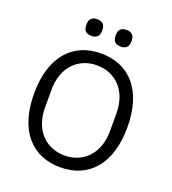

<svg xmlns="http://www.w3.org/2000/svg" viewBox="-159 -1013 1026 1145"><g transform="rotate(20 354.0 -441.0)"><path d="M261 -788C295 -788 311 -807 311 -835V-847C311 -875 295 -894 261 -894C227 -894 211 -875 211 -847V-835C211 -807 227 -788 261 -788ZM447 -788C481 -788 497 -807 497 -835V-847C497 -875 481 -894 447 -894C413 -894 397 -875 397 -847V-835C397 -807 413 -788 447 -788ZM354 12C534 12 650 -115 650 -349C650 -583 534 -710 354 -710C174 -710 58 -583 58 -349C58 -115 174 12 354 12ZM354 -63C233 -63 148 -153 148 -291V-407C148 -545 233 -635 354 -635C475 -635 560 -545 560 -407V-291C560 -153 475 -63 354 -63Z"/></g></svg>

Font: LVC Sans
Style: Regular
Weight: 400
Designer: Mike Abbink, Paul van der Laan, Pieter van Rosmalen
Foundry: Bold Monday
Version: Version 3.0